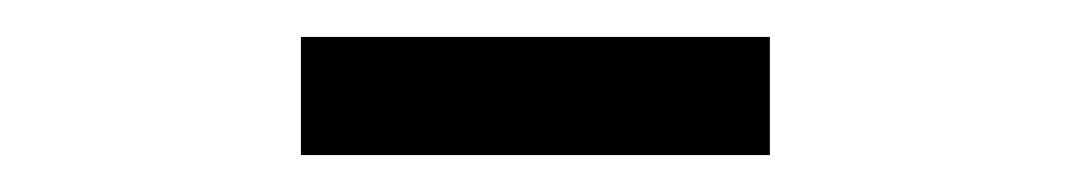

<svg xmlns="http://www.w3.org/2000/svg" viewBox="-20 -723 580 104"><path d="M143 -703H397V-639H143Z"/></svg>

Font: IBM Plex Sans Condensed
Style: Regular
Weight: 400
Width: 3
Designer: Mike Abbink, Paul van der Laan, Pieter van Rosmalen
Foundry: Bold Monday
Version: Version 1.1